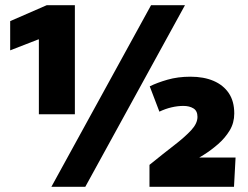

<svg xmlns="http://www.w3.org/2000/svg" viewBox="-20 -716 952 736"><path d="M129 -565H127L19 -523V-635L159 -696H267V-278H129ZM689 -696 307 0H177L559 -696ZM553 -84Q606 -127 647.5 -159Q689 -191 713 -217Q737 -243 737 -268Q737 -291 721.5 -300.5Q706 -310 683 -310Q661 -310 637.5 -304.5Q614 -299 591 -288L554 -385Q582 -399 622 -410.5Q662 -422 710 -422Q761 -422 798.5 -406Q836 -390 857 -359Q878 -328 878 -281Q878 -245 860.5 -216Q843 -187 816 -163.5Q789 -140 761 -122.5Q733 -105 712 -93L690 -112H883L877 0H553Z"/></svg>

Font: Murecho Thin Black
Style: Regular
Weight: 900
Version: Version 1.010